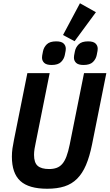

<svg xmlns="http://www.w3.org/2000/svg" viewBox="-20 -1147 673 1179"><path d="M285 -698 199 -269Q195 -252 192 -232.5Q189 -213 189 -196Q189 -148 211.5 -128.5Q234 -109 282 -109Q307 -109 327 -116Q347 -123 362 -140Q377 -157 388 -186Q399 -215 408 -259L496 -698H633L545 -259Q530 -185 508 -133.5Q486 -82 453.5 -49.5Q421 -17 376 -2.5Q331 12 270 12Q157 12 105 -35.5Q53 -83 53 -185Q53 -211 56.5 -235.5Q60 -260 66 -289L148 -698ZM438 -894 367 -932 471 -1127 569 -1072ZM297 -748Q265 -748 251.5 -761Q238 -774 238 -793Q238 -798 239 -806Q240 -814 244 -832Q249 -857 267.5 -875Q286 -893 325 -893Q357 -893 370.5 -880Q384 -867 384 -848Q384 -843 383 -835Q382 -827 378 -809Q373 -784 354.5 -766Q336 -748 297 -748ZM493 -748Q461 -748 447.5 -761Q434 -774 434 -793Q434 -798 435 -806Q436 -814 440 -832Q445 -857 463.5 -875Q482 -893 521 -893Q553 -893 566.5 -880Q580 -867 580 -848Q580 -843 579 -835Q578 -827 574 -809Q569 -784 550.5 -766Q532 -748 493 -748Z"/></svg>

Font: IBM Plex Sans Cond
Style: Bold Italic
Weight: 700
Width: 3
Italic angle: -11°
Designer: Mike Abbink, Paul van der Laan, Pieter van Rosmalen
Foundry: Bold Monday
Version: Version 1.3